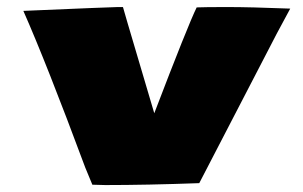

<svg xmlns="http://www.w3.org/2000/svg" viewBox="-20 -517 856 542"><path d="M220.7 -43.9Q110.8 -339.4 45.9 -486.3Q298.3 -497.1 312.3 -497.1Q326.2 -497.1 327.1 -497.1L339.8 -453.1Q384.8 -302.2 415.5 -197.3Q510.3 -445.3 535.2 -496.1Q557.1 -497.1 621.8 -497.1Q686.5 -497.1 799.3 -492.7L761.2 -421.9L542.5 0Q394 5.4 277.3 5.4L240.7 4.4Z"/></svg>

Font: Seymour One
Style: Book
Weight: 400
Designer: vernon adams
Foundry: vernon adams
Version: Version 1.000; ttfautohint (v0.93) -l 8 -r 50 -G 200 -x 0 -w